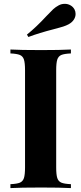

<svg xmlns="http://www.w3.org/2000/svg" viewBox="-20 -961 416 981"><path d="M33.7 0ZM311 -941.4Q326.7 -941.4 340.1 -933.8Q353.5 -926.3 360.8 -912.6Q366.2 -902.3 366.2 -889.6Q366.2 -874.5 357.4 -860.8Q348.6 -847.2 333 -838.4Q318.4 -830.1 302.7 -825.2Q287.1 -820.3 255.4 -812Q180.7 -793 125 -772L117.7 -784.2Q167 -824.2 217.3 -878.9Q239.3 -902.3 251.7 -913.8Q264.2 -925.3 279.8 -933.6Q293.9 -941.4 311 -941.4ZM267.1 -602.1V-106Q267.1 -68.4 272.7 -51.3Q278.3 -34.2 293.5 -27.8Q308.6 -21.5 342.3 -20V0Q288.1 -2.9 190.9 -2.9Q84 -2.9 33.2 0V-20Q66.9 -21.5 81.8 -27.8Q96.7 -34.2 102.3 -51.3Q107.9 -68.4 107.9 -106V-602.1Q107.9 -639.6 102.3 -656.7Q96.7 -673.8 81.5 -680.2Q66.4 -686.5 33.2 -688V-708Q84 -705.1 190.9 -705.1Q288.1 -705.1 342.3 -708V-688Q308.6 -686.5 293.5 -680.2Q278.3 -673.8 272.7 -656.7Q267.1 -639.6 267.1 -602.1Z"/></svg>

Font: TypoPRO Playfair Display SC
Style: Bold
Weight: 700
Designer: Claus Eggers Sørensen
Foundry: Claus Eggers Sørensen
Version: Version 1.004;PS 001.004;hotconv 1.0.70;makeotf.lib2.5.58329